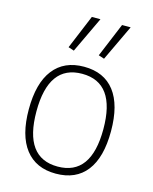

<svg xmlns="http://www.w3.org/2000/svg" viewBox="-121 -882 771 970"><g transform="rotate(15 265.0 -397.0)"><path d="M163 -625 237 -803H282L193 -615ZM321 -625 395 -803H440L351 -615ZM265 9Q161 9 105.5 -62.5Q50 -134 50 -270Q50 -407 105.5 -478.5Q161 -550 265 -550Q370 -550 425 -478.5Q480 -407 480 -270Q480 -133 425 -62Q370 9 265 9ZM265 -28Q440 -28 440 -270Q440 -513 265 -513Q90 -513 90 -270Q90 -28 265 -28Z"/></g></svg>

Font: Encode Sans Narrow
Style: Thin
Weight: 250
Designer: Pablo Impallari, Andres Torresi
Foundry: Pablo Impallari, Andres Torresi
Version: Version 1.000; ttfautohint (v1.00) -l 8 -r 50 -G 200 -x 14 -